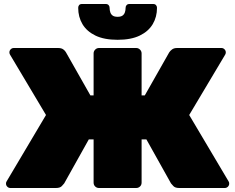

<svg xmlns="http://www.w3.org/2000/svg" viewBox="-20 -940 1176 960"><path d="M32 0Q23 0 16.5 -6.5Q10 -13 10 -22Q10 -29 13 -33L210 -365L30 -667Q27 -672 27 -678Q27 -687 33.5 -693.5Q40 -700 49 -700H270Q287 -700 296.5 -693Q306 -686 310 -678L432 -463H448V-673Q448 -684 456 -692Q464 -700 475 -700H661Q672 -700 680 -692Q688 -684 688 -673V-463H704L826 -678Q831 -686 840.5 -693Q850 -700 866 -700H1087Q1096 -700 1102.5 -693.5Q1109 -687 1109 -678Q1109 -672 1106 -667L926 -365L1123 -33Q1126 -29 1126 -22Q1126 -13 1119.5 -6.5Q1113 0 1104 0H876Q856 0 847 -9.5Q838 -19 835 -23L712 -243H688V-27Q688 -15 680 -7.5Q672 0 661 0H475Q464 0 456 -7.5Q448 -15 448 -27V-243H424L301 -23Q298 -19 289 -9.5Q280 0 260 0ZM568 -741Q501 -741 457.5 -762Q414 -783 392.5 -819Q371 -855 371 -901Q371 -909 375.5 -914.5Q380 -920 390 -920H509Q518 -920 523 -914.5Q528 -909 528 -901Q528 -889 531.5 -878.5Q535 -868 543.5 -862Q552 -856 568 -856Q584 -856 592.5 -862Q601 -868 604.5 -878.5Q608 -889 608 -901Q608 -909 613 -914.5Q618 -920 627 -920H746Q755 -920 760 -914.5Q765 -909 765 -901Q765 -855 743.5 -819Q722 -783 678.5 -762Q635 -741 568 -741Z"/></svg>

Font: Rubik Black
Style: Regular
Weight: 900
Designer: Hubert and Fischer
Foundry: Hubert and Fischer
Version: Version 2.300;gftools[0.9.30]